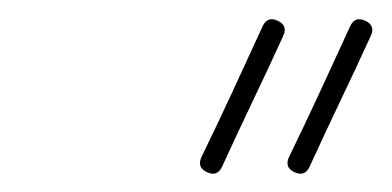

<svg xmlns="http://www.w3.org/2000/svg" viewBox="-20 -574 416 204"><path d="M352 -546Q357 -557 368 -552Q379 -547 374 -536Q358 -501 341.5 -466.5Q325 -432 309 -397Q304 -386 293 -391Q282 -396 287 -407Q304 -442 320 -476.5Q336 -511 352 -546Q352 -546 352 -546Q352 -546 352 -546ZM259 -546Q264 -557 275 -552Q286 -547 281 -536Q265 -501 248.5 -466.5Q232 -432 216 -397Q216 -397 216 -397Q216 -397 216 -397Q211 -386 200 -391Q189 -396 194 -407Q211 -442 227 -476.5Q243 -511 259 -546Q259 -546 259 -546Q259 -546 259 -546Z"/></svg>

Font: FRB American Cursive Light
Style: Italic
Weight: 300
Italic angle: -25°
Version: Version 2.0;Modular Font Editor K font №1